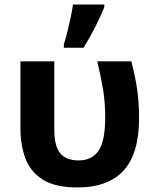

<svg xmlns="http://www.w3.org/2000/svg" viewBox="-20 -816 685 845"><path d="M321 9Q223 9 168.5 -25.5Q114 -60 92 -118.5Q70 -177 70 -249V-546H219V-244Q219 -173 245 -141.5Q271 -110 326 -110Q385 -110 414 -153Q443 -196 443 -300Q443 -365 433.5 -422.5Q424 -480 408 -546H558Q575 -481 583.5 -423.5Q592 -366 592 -296Q592 -139 523.5 -65Q455 9 321 9ZM261 -606V-621Q269 -645 276.5 -676Q284 -707 291 -739Q298 -771 301 -796H439V-784Q423 -745 400 -699Q377 -653 348 -606Z"/></svg>

Font: Noto IKEA Latin
Style: Bold
Weight: 700
Designer: Monotype Design Team
Foundry: Monotype Imaging Inc.
Version: Version 1.0